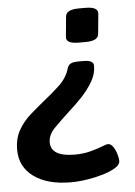

<svg xmlns="http://www.w3.org/2000/svg" viewBox="-78 -565 554 789"><g transform="rotate(-5 199.5 -170.5)"><path d="M278 -308Q319 -308 319 -285Q319 -251 300 -219Q281 -187 254 -158.5Q227 -130 202 -108Q163 -72 136.5 -45Q110 -18 110 13Q110 72 209 72Q243 72 272 64.5Q301 57 321 49Q341 41 348 41Q359 41 368 53.5Q377 66 382.5 83.5Q388 101 388 114Q388 129 368 141.5Q348 154 316.5 163.5Q285 173 249.5 178.5Q214 184 183 184Q86 184 30 143Q-26 102 -26 32Q-26 -15 -6.5 -49Q13 -83 42 -108.5Q71 -134 98 -156Q135 -185 167 -215Q199 -245 210 -283Q214 -297 224.5 -302.5Q235 -308 258 -308ZM304 -525Q358 -525 355 -496L347 -413Q346 -400 333 -392.5Q320 -385 291 -385H265Q211 -385 214 -413L222 -496Q223 -510 236.5 -517.5Q250 -525 278 -525Z"/></g></svg>

Font: Asap Semi Expanded Semi Expanded SemiBold
Style: Italic
Weight: 600
Width: 6
Italic angle: -6°
Designer: Pablo Cosgaya
Foundry: Omnibus-Type
Version: Version 3.001; ttfautohint (v1.8.4.7-5d5b)